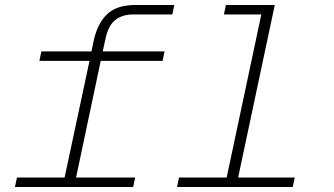

<svg xmlns="http://www.w3.org/2000/svg" viewBox="-20 -750 1340 770"><path d="M523 -730H679L671 -692H514Q470 -692 442 -669.5Q414 -647 403 -594L392 -544H640L632 -506H384L285 -38H522L514 0H40L48 -38H239L339 -506H138L146 -544H347L356 -588Q371 -656 409.5 -693Q448 -730 523 -730ZM698 -38H889L1028 -692H878L886 -730H1082L935 -38H1162L1154 0H690Z"/></svg>

Font: Azeret Mono Thin
Style: Italic
Weight: 100
Italic angle: -12°
Designer: Martin Vácha
Foundry: Displaay
Version: Version 1.000; Glyphs 3.0.3, build 3074